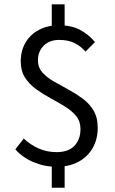

<svg xmlns="http://www.w3.org/2000/svg" viewBox="-20 -768 537 898"><path d="M244.7 12Q187.8 12 136.6 -9.7Q85.3 -31.4 51.7 -69.5L91 -119.9Q122.5 -90.8 160.8 -73.6Q199.2 -56.5 244.7 -56.5Q300.4 -56.5 328.4 -86.4Q356.4 -116.3 356.4 -164.8Q356.4 -200.4 336.4 -225Q316.3 -249.7 284.3 -269.4Q252.2 -289.2 216.7 -308.4Q181.2 -327.6 149.1 -350.7Q117.1 -373.9 97 -405Q77 -436.2 77 -480.9Q77 -531.1 99.7 -569.3Q122.4 -607.5 162.8 -628.6Q203.3 -649.8 255.8 -649.8Q314.2 -649.8 354.8 -628.1Q395.4 -606.5 424.2 -571.2L379.9 -526.5Q356.8 -553.3 327.3 -567.3Q297.7 -581.3 256.7 -581.3Q211.9 -581.3 184.7 -554.6Q157.5 -528 157.5 -485.1Q157.5 -452.8 177.6 -429.8Q197.7 -406.7 229.7 -388.2Q261.8 -369.6 297.3 -350.6Q332.8 -331.6 364.8 -308.3Q396.9 -285 416.9 -252.1Q437 -219.1 437 -171.2Q437 -116 413.1 -74.9Q389.2 -33.8 346 -10.9Q302.9 12 244.7 12ZM222.1 110V-17H282.3V110ZM222.1 -619.3V-747.8H282.3V-619.3Z"/></svg>

Font: Source Sans 3
Style: Regular
Weight: 200
Designer: Paul D. Hunt
Foundry: Adobe
Version: Version 3.046;hotconv 1.0.118;makeotfexe 2.5.65603